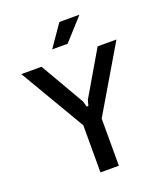

<svg xmlns="http://www.w3.org/2000/svg" viewBox="-181 -1164 1112 1286"><g transform="rotate(-20 375.0 -520.5)"><path d="M181 -800 363 -486 374 -446H386L397 -486L581 -800H715L441 -336V0H310V-336L37 -800ZM288 -885 396 -1041H539L398 -885Z"/></g></svg>

Font: Martian Mono SemiExpanded Medium
Style: Regular
Weight: 500
Width: 6
Designer: Roman Shamin
Foundry: Evil Martians
Version: Version 1.000